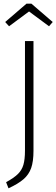

<svg xmlns="http://www.w3.org/2000/svg" viewBox="-20 -906 305 1038"><path d="M161 -90Q161 -33 148.5 2.5Q136 38 107 63Q78 88 26 112L13 79Q55 56 76.5 35Q98 14 106.5 -15Q115 -44 115 -92V-684H161ZM29 -764 8 -787 123 -886H150L265 -787L245 -764L137 -844Z"/></svg>

Font: Fira Sans Condensed ExtraLight
Style: Regular
Weight: 275
Width: 3
Designer: Carrois Corporate & Edenspiekermann AG
Foundry: Carrois Corporate GbR & Edenspiekermann AG
Version: Version 4.203